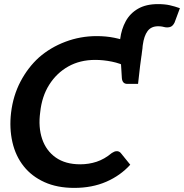

<svg xmlns="http://www.w3.org/2000/svg" viewBox="-20 -908 897 936"><path d="M670 -637 565 -707Q565 -709 565 -710.5Q565 -712 566 -713Q566 -715 566 -716Q566 -717 566 -719Q572 -766 593 -804.5Q614 -843 653 -865.5Q692 -888 750 -888Q783 -888 807.5 -882.5Q832 -877 857 -868L831 -798Q823 -782 812 -777.5Q801 -773 786 -775Q779 -777 770 -778.5Q761 -780 751 -780Q717 -780 699.5 -756.5Q682 -733 676 -688ZM342 8Q259 8 197 -20Q135 -48 96 -97Q56 -147 40.5 -215Q25 -283 34 -359Q44 -442 80 -510.5Q116 -579 170 -628Q226 -677 299 -704.5Q372 -732 451 -732Q497 -732 536.5 -724Q576 -716 610.5 -703Q645 -690 675 -676L663 -587L595 -583Q567 -599 525.5 -607.5Q484 -616 444 -616Q370 -616 313 -584Q256 -552 220 -495Q184 -438 176 -361Q166 -288 185.5 -230.5Q205 -173 252 -140Q299 -107 371 -107Q413 -107 451 -119.5Q489 -132 525 -162Q531 -166 537 -168.5Q543 -171 550 -171Q560 -171 568 -163L615 -105Q567 -52 498 -22Q429 8 342 8ZM569 -610 663 -587 653 -499H601Q588 -499 581.5 -506.5Q575 -514 574 -528Z"/></svg>

Font: Aleo
Style: Bold Italic
Weight: 700
Italic angle: -7°
Version: Version 2.001;gftools[0.9.29]